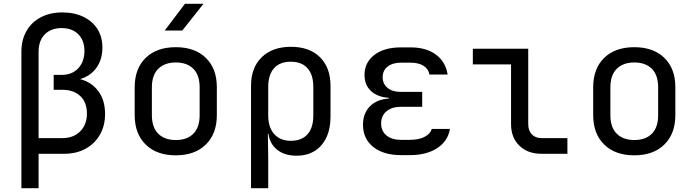

<svg xmlns="http://www.w3.org/2000/svg" viewBox="-20 -805 3640 1005"><path d="M92 180V-534Q92 -596 118.5 -642.5Q145 -689 193.5 -714.5Q242 -740 306 -740Q369 -740 416.5 -717Q464 -694 490 -653Q516 -612 516 -556Q516 -494 485 -450.5Q454 -407 399 -391Q460 -375 495 -327.5Q530 -280 530 -208Q530 -147 503 -100Q476 -53 428 -26.5Q380 0 315 0H182V180ZM182 -82H305Q365 -82 400 -117.5Q435 -153 435 -211Q435 -269 400.5 -302Q366 -335 305 -335H261V-413H302Q358 -413 390 -448Q422 -483 422 -538Q422 -593 390 -625.5Q358 -658 302 -658Q247 -658 214.5 -625Q182 -592 182 -534Z M900 8Q800 8 742.5 -48.5Q685 -105 685 -202V-348Q685 -446 742.5 -502Q800 -558 900 -558Q1000 -558 1057.5 -502Q1115 -446 1115 -349V-202Q1115 -105 1057.5 -48.5Q1000 8 900 8ZM900 -72Q959 -72 992 -105Q1025 -138 1025 -202V-348Q1025 -412 992 -445Q959 -478 900 -478Q842 -478 808.5 -445Q775 -412 775 -348V-202Q775 -138 808.5 -105Q842 -72 900 -72ZM842 -645 948 -785H1045L934 -645Z M1294 180V-356Q1294 -451 1350 -505.5Q1406 -560 1503 -560Q1600 -560 1655 -505.5Q1710 -451 1710 -356V-195Q1710 -100 1662.5 -45Q1615 10 1532 10Q1470 10 1431 -21Q1392 -52 1385 -105H1382L1384 20V180ZM1502 -68Q1559 -68 1589.5 -102Q1620 -136 1620 -200V-350Q1620 -414 1589.5 -448Q1559 -482 1502 -482Q1445 -482 1414.5 -448Q1384 -414 1384 -350V-200Q1384 -138 1415.5 -103Q1447 -68 1502 -68Z M2126 7H2079Q1987 7 1933.5 -36Q1880 -79 1880 -152Q1880 -211 1916 -248Q1952 -285 2015 -289V-293Q1956 -297 1922 -328.5Q1888 -360 1888 -413Q1888 -478 1939.5 -517.5Q1991 -557 2079 -557H2129Q2211 -557 2262 -519Q2313 -481 2323 -415H2228Q2223 -444 2197 -460.5Q2171 -477 2129 -477H2079Q2035 -477 2009 -456.5Q1983 -436 1983 -401Q1983 -366 2008.5 -345Q2034 -324 2077 -324H2190V-246H2079Q2031 -246 2003 -222.5Q1975 -199 1975 -159Q1975 -119 2003 -96Q2031 -73 2079 -73H2126Q2173 -73 2203 -89Q2233 -105 2240 -130H2335Q2325 -67 2269 -30Q2213 7 2126 7Z M2815 0Q2742 0 2698.5 -42.5Q2655 -85 2655 -155V-468H2455V-550H2745V-155Q2745 -121 2764 -101.5Q2783 -82 2815 -82H2950V0Z M3300 8Q3200 8 3142.5 -48.5Q3085 -105 3085 -202V-348Q3085 -446 3142.5 -502Q3200 -558 3300 -558Q3400 -558 3457.5 -502Q3515 -446 3515 -349V-202Q3515 -105 3457.5 -48.5Q3400 8 3300 8ZM3300 -72Q3359 -72 3392 -105Q3425 -138 3425 -202V-348Q3425 -412 3392 -445Q3359 -478 3300 -478Q3242 -478 3208.5 -445Q3175 -412 3175 -348V-202Q3175 -138 3208.5 -105Q3242 -72 3300 -72Z"/></svg>

Font: NKDuy Mono
Style: Regular
Weight: 400
Monospace: yes
Designer: NKDuy
Foundry: NKDuy
Version: Version 2.251; ttfautohint (v1.8.4.7-5d5b)